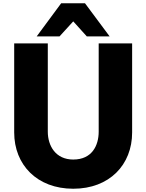

<svg xmlns="http://www.w3.org/2000/svg" viewBox="-20 -1078 898 1177"><path d="M429 -947 512 -855H652L501 -1058H355L205 -855H345ZM790 -266V-812H585V-271C585 -186 544 -100 429 -100C321 -100 273 -184 273 -271V-812H67V-266C67 -68 207 79 429 79C651 79 790 -68 790 -266Z"/></svg>

Font: LINE Seed JP App_OTF ExtraBold
Style: Regular
Weight: 800
Designer: LINE & Fontrix & Fontworks
Version: Version 1.013